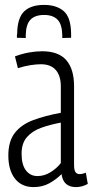

<svg xmlns="http://www.w3.org/2000/svg" viewBox="-20 -753 378 783"><path d="M14 -119Q14 -177 40.5 -211Q67 -245 115 -263Q163 -281 228 -293V-401Q228 -444 207.5 -467.5Q187 -491 147 -491Q129 -491 105.5 -487.5Q82 -484 53 -475L41 -523Q70 -534 98.5 -539Q127 -544 151 -544Q219 -544 250.5 -507.5Q282 -471 282 -402V-81Q282 -59 288 -51Q294 -43 304 -43Q317 -43 330 -49L338 -3Q315 10 290 10Q238 10 231 -43Q209 -21 181 -5.5Q153 10 117 10Q68 10 41 -24.5Q14 -59 14 -119ZM68 -126Q68 -82 85.5 -58.5Q103 -35 133 -35Q161 -35 186.5 -51Q212 -67 228 -88V-253Q185 -245 148.5 -232Q112 -219 90 -194Q68 -169 68 -126ZM160 -733Q210 -733 239.5 -708Q269 -683 270 -616Q270 -607 270 -599L234 -598Q234 -601 234 -604Q234 -607 234 -610Q233 -654 214.5 -673Q196 -692 160 -692Q123 -692 104.5 -673Q86 -654 85 -610Q85 -604 85 -598L49 -599Q49 -604 49 -608Q49 -612 50 -616Q51 -680 78.5 -706.5Q106 -733 160 -733Z"/></svg>

Font: Georama Condensed Light
Style: Regular
Weight: 300
Width: 3
Designer: Jean-Baptiste Levee
Foundry: Production Type
Version: Version 1.000